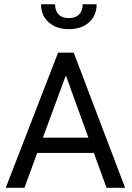

<svg xmlns="http://www.w3.org/2000/svg" viewBox="-20 -889 627 909"><path d="M484.4 0 424.3 -165H156.2L95.7 0H7.3L254.9 -639.6H329.1L572.3 0ZM290.5 -528.8 183.1 -237.3H398.4L293 -528.8ZM371.6 -868.7H437.5Q437.5 -815.4 401.6 -783.2Q365.7 -751 306.4 -751Q247.1 -751 210.7 -783.2Q174.3 -815.4 174.3 -868.7H240.7Q240.7 -837.4 257.6 -820.3Q274.4 -803.2 305.7 -803.2Q336.9 -803.2 354.2 -820.3Q371.6 -837.4 371.6 -868.7Z"/></svg>

Font: Yantramanav
Style: Regular
Weight: 400
Version: Version 1.000;PS 1.0;hotconv 1.0.72;makeotf.lib2.5.5900; ttf